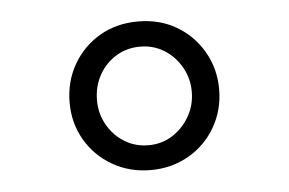

<svg xmlns="http://www.w3.org/2000/svg" viewBox="-34 -753 600 399"><g transform="rotate(-5 266.0 -554.0)"><path d="M266 -399Q222 -399 186.5 -419.5Q151 -440 130.5 -475Q110 -510 110 -553Q110 -597 130.5 -632.5Q151 -668 186 -688.5Q221 -709 266 -709Q311 -709 346 -688.5Q381 -668 401.5 -632.5Q422 -597 422 -554Q422 -511 401.5 -475.5Q381 -440 345.5 -419.5Q310 -399 266 -399ZM266 -450.8Q293.7 -450.8 315.9 -465Q338.2 -479.2 351.5 -502.6Q364.9 -526 364.9 -554Q364.9 -582 351.3 -605.6Q337.8 -629.1 315.6 -642.8Q293.4 -656.5 265.8 -656.5Q238.3 -656.5 215.7 -642.8Q193.2 -629.1 180.2 -605.6Q167.1 -582 167.1 -552.9Q167.1 -524.9 180.5 -501.5Q193.8 -478.2 216.1 -464.5Q238.3 -450.8 266 -450.8Z"/></g></svg>

Font: Lexend Medium
Style: Regular
Weight: 500
Designer: Bonnie Shaver-Troup, Thomas Jockin
Foundry: Lexend
Version: Version 1.005